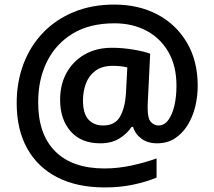

<svg xmlns="http://www.w3.org/2000/svg" viewBox="-20 -734 938 840"><path d="M845 -358Q845 -312 834 -267Q823 -222 800.5 -186Q778 -150 745 -128.5Q712 -107 667 -107Q626 -107 598.5 -127.5Q571 -148 562 -179H556Q536 -149 502 -128Q468 -107 419 -107Q335 -107 289 -159.5Q243 -212 243 -297Q243 -364 271 -415Q299 -466 350 -495.5Q401 -525 470 -525Q516 -525 563.5 -517Q611 -509 637 -499L627 -295Q626 -282 626 -272.5Q626 -263 626 -260Q626 -215 640.5 -200Q655 -185 673 -185Q699 -185 716.5 -209Q734 -233 743 -272Q752 -311 752 -359Q752 -446 716.5 -507Q681 -568 620 -600Q559 -632 481 -632Q372 -632 298 -587Q224 -542 185.5 -464.5Q147 -387 147 -286Q147 -146 222 -71.5Q297 3 437 3Q496 3 556 -10Q616 -23 665 -41V43Q619 62 562 74Q505 86 439 86Q317 86 231 42Q145 -2 99 -84.5Q53 -167 53 -283Q53 -375 82.5 -453.5Q112 -532 168 -590.5Q224 -649 303 -681.5Q382 -714 480 -714Q586 -714 668 -671Q750 -628 797.5 -548Q845 -468 845 -358ZM343 -295Q343 -237 367 -211Q391 -185 431 -185Q483 -185 505 -223.5Q527 -262 531 -324L537 -439Q525 -442 509 -444Q493 -446 474 -446Q426 -446 397 -424Q368 -402 355.5 -367.5Q343 -333 343 -295Z"/></svg>

Font: Noto Sans Tangsa SemiBold
Style: Regular
Weight: 600
Version: Version 1.504